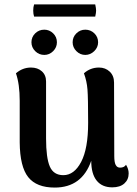

<svg xmlns="http://www.w3.org/2000/svg" viewBox="-20 -833 618 867"><path d="M561 -50Q561 -22 541.5 -4.5Q522 13 487 13Q441 13 416.5 -17.5Q392 -48 392 -107Q350 14 227 14Q145 14 107.5 -33Q70 -80 69 -190V-378Q69 -453 52 -502Q82 -528 120 -528Q150 -528 169 -511Q188 -494 188 -465V-208Q188 -120 205 -81Q222 -42 266 -42Q315 -42 346.5 -102Q378 -162 378 -278Q378 -391 375 -429Q372 -467 359 -502Q388 -528 427 -528Q456 -528 475.5 -509.5Q495 -491 495 -460L496 -128Q496 -100 502.5 -88Q509 -76 522 -76Q541 -76 549 -89Q561 -70 561 -50ZM122 -642Q122 -666 139 -682.5Q156 -699 180 -699Q203 -699 220 -682.5Q237 -666 237 -642Q237 -619 220 -602Q203 -585 180 -585Q156 -585 139 -602Q122 -619 122 -642ZM308 -642Q308 -666 325 -682.5Q342 -699 365 -699Q389 -699 406 -682.5Q423 -666 423 -642Q423 -619 405.5 -602Q388 -585 365 -585Q342 -585 325 -602Q308 -619 308 -642ZM410 -813Q414 -795 414 -785Q414 -776 410 -758H134Q130 -770 130 -785Q130 -801 134 -813Z"/></svg>

Font: Arima Madurai ExtraBold
Style: Regular
Weight: 800
Designer: Joana Correia and Natanael Gama
Foundry: NDISCOVER
Version: Version 1.020